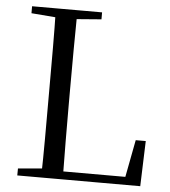

<svg xmlns="http://www.w3.org/2000/svg" viewBox="-52 -776 729 823"><g transform="rotate(5 312.5 -364.0)"><path d="M52.8 0 53.1 -30.1 190.9 -42.1H202.4L202.2 0ZM155.3 0Q157.3 -83.6 157.4 -166.6Q157.5 -249.5 157.5 -328.7V-391.1Q157.5 -476.1 157.4 -560.5Q157.3 -645 155.3 -728H248.3Q247.1 -645.2 246.6 -559.1Q246.1 -473 246.1 -377.8V-319.9Q246.1 -248 246.6 -166Q247.1 -84.1 248.3 0ZM202.2 0 202.4 -34.3H551.7L510.1 -9.9L545.4 -194.8H588.6L581.9 0ZM52.8 -698V-728H354V-698L213.9 -686.9H190.9Z"/></g></svg>

Font: Source Han Serif JP VF
Style: Regular
Weight: 250
Designer: Ryoko NISHIZUKA 西塚涼子 (kana & ideographs); Frank Grießhammer (Latin, Greek & Cyrillic); Wenlong ZHANG 张文龙 (bopomofo); San
Foundry: Adobe
Version: Version 2.001;hotconv 1.1.0;makeotfexe 2.6.0